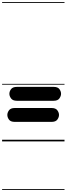

<svg xmlns="http://www.w3.org/2000/svg" viewBox="-25 -1349 636 1832"><path d="M116.5 -186Q76.5 -186 60.8 -207.5Q45 -229 45 -252.5Q45 -274.5 60.8 -296.5Q76.5 -318.5 116.5 -318.5H466.5Q506.5 -318.5 522.2 -296.5Q538 -274.5 538 -252.5Q538 -230 522.2 -208Q506.5 -186 466.5 -186ZM136 -387.5Q97 -387.5 80.8 -409.5Q64.5 -431.5 64.5 -454Q64.5 -477.5 80.8 -498.8Q97 -520 136 -520H487Q526 -520 541.8 -498.8Q557.5 -477.5 557.5 -454Q557.5 -432.5 541.8 -410Q526 -387.5 487 -387.5ZM116.5 -186Q76.5 -186 60.8 -207.5Q45 -229 45 -252.5Q45 -274.5 60.8 -296.5Q76.5 -318.5 116.5 -318.5H466.5Q506.5 -318.5 522.2 -296.5Q538 -274.5 538 -252.5Q538 -230 522.2 -208Q506.5 -186 466.5 -186ZM136 -387.5Q97 -387.5 80.8 -409.5Q64.5 -431.5 64.5 -454Q64.5 -477.5 80.8 -498.8Q97 -520 136 -520H487Q526 -520 541.8 -498.8Q557.5 -477.5 557.5 -454Q557.5 -432.5 541.8 -410Q526 -387.5 487 -387.5ZM-5 455H590.5V463H-5ZM-5 -16H590.5V0H-5ZM-5 -549H590.5V-541H-5ZM-5 -1329H590.5V-1321H-5Z"/></svg>

Font: Edu SA Dotted Guide
Style: Regular
Weight: 400
Designer: Tina and Corey Anderson, Eben Sorkin, Mirko Velimirovic
Foundry: Google for Education
Version: Version 2.000